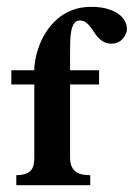

<svg xmlns="http://www.w3.org/2000/svg" viewBox="-20 -543 392 563"><path d="M352.1 -458.5Q352.1 -450.2 348.6 -442.6Q345.2 -435.1 339.4 -428.7Q333.5 -422.4 325.2 -418.7Q316.9 -415 306.6 -415Q293.5 -415 284.2 -420.2Q274.9 -425.3 268.1 -432.6Q261.2 -439.9 255.6 -449Q250 -458 244.1 -465.3Q238.3 -472.7 231.2 -477.8Q224.1 -482.9 213.9 -482.9Q203.1 -482.9 197.5 -474.6Q191.9 -466.3 189.2 -453.1Q186.5 -439.9 186 -423.6Q185.5 -407.2 185.5 -390.6V-336.9H270.5V-295.4H185.5V-81.5Q185.5 -64.5 190.4 -54.2Q195.3 -43.9 203.4 -38.6Q211.4 -33.2 222.2 -31.2Q232.9 -29.3 244.6 -29.3V0H27.8V-29.3Q54.2 -29.3 67.4 -40Q80.6 -50.8 80.6 -81.5V-295.4H13.2V-336.9H80.6V-339.4Q80.6 -353.5 84.5 -372.8Q88.4 -392.1 96.4 -412.6Q104.5 -433.1 117.7 -452.9Q130.9 -472.7 149.2 -488.3Q167.5 -503.9 191.9 -513.4Q216.3 -522.9 247.1 -522.9Q273.4 -522.9 293 -517.6Q312.5 -512.2 325.7 -503.2Q338.9 -494.1 345.5 -482.4Q352.1 -470.7 352.1 -458.5Z"/></svg>

Font: Scheherazade
Style: Bold
Weight: 700
Version: Version 2.100 (build 932/914)